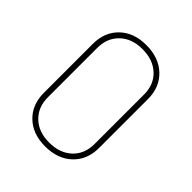

<svg xmlns="http://www.w3.org/2000/svg" viewBox="-200 -831 962 962"><g transform="rotate(45 281.0 -350.0)"><path d="M85 -177V-523Q85 -607 138 -658Q191 -709 279 -709Q368 -709 422 -658Q476 -607 476 -523V-177Q476 -93 422 -42Q368 9 279 9Q191 9 138 -42Q85 -93 85 -177ZM279 -19Q355 -19 400.5 -61.5Q446 -104 446 -175V-525Q446 -596 400.5 -638.5Q355 -681 279 -681Q205 -681 160 -638Q115 -595 115 -525V-175Q115 -105 160 -62Q205 -19 279 -19Z"/></g></svg>

Font: Barlow GEO Thin
Style: Regular
Weight: 100
Designer: Jeremy Tribby
Foundry: Tribby Type
Version: Version 1.408